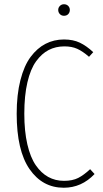

<svg xmlns="http://www.w3.org/2000/svg" viewBox="-20 -880 487 910"><path d="M283.2 -859.9Q295.4 -859.9 303.2 -852.1Q311 -844.2 311 -833Q311 -821.3 303.5 -813.2Q295.9 -805.2 283.2 -805.2Q271.5 -805.2 263.7 -813.2Q255.9 -821.3 255.9 -833Q255.9 -843.8 263.7 -851.8Q271.5 -859.9 283.2 -859.9ZM283.2 -692.9Q326.7 -692.9 358.4 -677.7Q390.1 -662.6 421.9 -632.8L401.9 -610.8Q371.6 -637.2 345.9 -648.7Q320.3 -660.2 285.2 -660.2Q244.1 -660.2 210.9 -643.1Q177.7 -626 151.1 -589.4Q124.5 -552.7 109.9 -489.7Q95.2 -426.8 95.2 -340.8Q95.2 -258.3 109.6 -196Q124 -133.8 149.7 -96.7Q175.3 -59.6 208.7 -41.3Q242.2 -22.9 283.2 -22.9Q323.7 -22.9 350.6 -36.6Q377.4 -50.3 407.2 -78.1L428.2 -55.2Q366.7 9.8 282.2 9.8Q181.2 9.8 120.1 -78.4Q59.1 -166.5 59.1 -340.8Q59.1 -431.2 76.7 -500Q94.2 -568.8 125.2 -610.4Q156.2 -651.9 196 -672.4Q235.8 -692.9 283.2 -692.9Z"/></svg>

Font: Fira Sans Compressed UltraLight
Style: Regular
Weight: 200
Width: 1
Designer: Carrois Corporate & Edenspiekermann AG
Foundry: Carrois Corporate GbR & Edenspiekermann AG
Version: Version 4.203;PS 004.203;hotconv 1.0.88;makeotf.lib2.5.64775